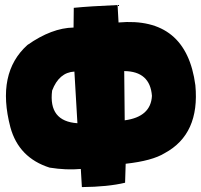

<svg xmlns="http://www.w3.org/2000/svg" viewBox="-20 -743 811 775"><path d="M768.6 -398.9Q787.1 -201.7 645 -125Q594.7 -93.8 487.3 -82L484.9 -5.4Q415.5 11.2 310.5 12.2L306.2 -61Q247.1 -55.7 180.2 -66.4Q55.7 -106 22 -229Q-35.6 -448.2 90.8 -561.5Q189 -630.4 276.9 -631.8L277.8 -711.4Q341.8 -717.8 454.6 -722.7L458.5 -652.3Q731.9 -676.3 768.6 -398.9ZM292.5 -245.6 280.3 -454.1Q218.3 -450.7 190.4 -377.4Q174.8 -253.4 292.5 -245.6ZM483.4 -257.3Q588.9 -271.5 593.3 -356Q585.9 -455.1 481.4 -456.1Z"/></svg>

Font: Lapsus Pro (theguybrush.com)
Style: Bold
Weight: 700
Designer: Jose Roses
Version: Version 1.00 February 9, 2018, initial release